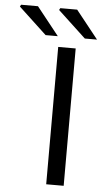

<svg xmlns="http://www.w3.org/2000/svg" viewBox="-167 -878 494 914"><g transform="rotate(5 80.5 -420.5)"><path d="M89.6 0V-656.3H173.1V0ZM24.9 -707.1 -108.8 -831.9 -103.9 -841H-23.3L83.2 -707.1ZM212.3 -707.1 78.5 -831.9 83.5 -841H164L270.6 -707.1Z"/></g></svg>

Font: Source Sans 3
Style: Regular
Weight: 200
Designer: Paul D. Hunt
Foundry: Adobe
Version: Version 3.046;hotconv 1.0.118;makeotfexe 2.5.65603